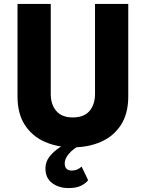

<svg xmlns="http://www.w3.org/2000/svg" viewBox="-20 -720 741 976"><path d="M395 127 428 196Q417 211 393 223.5Q369 236 328 236Q279 236 245 210.5Q211 185 211 136Q211 103 231 77Q251 51 282.5 30Q314 9 349 -9L390 16Q351 37 330 62Q309 87 309 110Q309 147 345 147Q373 147 395 127ZM69 -700H238V-242Q238 -189 266 -156Q294 -123 350 -123Q407 -123 435 -156Q463 -189 463 -242V-700H632V-230Q632 -142 594.5 -84.5Q557 -27 493 1Q429 29 350 29Q272 29 208 1Q144 -27 106.5 -84.5Q69 -142 69 -230Z"/></svg>

Font: Jost*
Style: Bold
Weight: 700
Version: Version 3.7